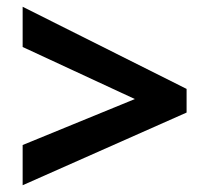

<svg xmlns="http://www.w3.org/2000/svg" viewBox="-20 -646 621 568"><path d="M47 -217 379 -353 47 -507V-626L532 -383V-313L47 -98Z"/></svg>

Font: Noto Sans Khmer UI
Style: Bold
Weight: 700
Designer: Danh Hong and the Monotype Design Team
Foundry: Monotype Imaging Inc.
Version: Version 2.002; ttfautohint (v1.8.4.7-5d5b)